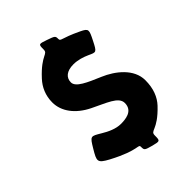

<svg xmlns="http://www.w3.org/2000/svg" viewBox="-285 -1057 1292 1292"><g transform="rotate(-45 360.5 -411.0)"><path d="M333 -883C333 -835 297 -872 186 -751C147 -709 122 -654 122 -588C122 -502 180 -425 279 -376C377 -327 465 -300 465 -240C465 -163 387 -159 346 -159C300 -159 250 -182 211 -206C143 -246 143 -250 97 -173C51 -96 47 -85 125 -43C310 55 333 15 333 46C333 77 335 78 393 94C451 109 453 108 453 58C453 8 492 51 608 -72C647 -114 671 -172 671 -251C671 -359 570 -437 478 -476C384 -516 306 -549 306 -595C306 -640 340 -669 404 -669C447 -669 488 -655 519 -641C571 -617 572 -614 609 -687C646 -760 648 -767 594 -793C465 -855 453 -836 453 -863C453 -889 451 -891 393 -911C335 -931 333 -931 333 -883Z"/></g></svg>

Font: Hussar Print
Style: Bold
Weight: 700
Foundry: Cannot Into Space Fonts
Version: Version 2.00